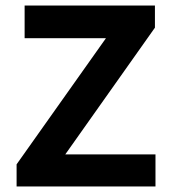

<svg xmlns="http://www.w3.org/2000/svg" viewBox="-20 -674 620 694"><path d="M542 -116H216L540 -574V-654H69V-536H363L40 -80V0H542Z"/></svg>

Font: Falling Sky
Style: SeBd
Weight: 600
Designer: Paul D. Hunt
Foundry: Adobe Systems Incorporated
Version: Version 1.02